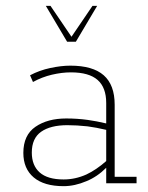

<svg xmlns="http://www.w3.org/2000/svg" viewBox="-20 -628 506 658"><path d="M198 10Q131 10 95.5 -20Q60 -50 60 -104Q60 -165 101.5 -193.5Q143 -222 207 -222Q245 -222 281 -217Q310 -213 344 -205V-275Q344 -328 314.5 -354Q285 -380 223 -380Q192 -380 158 -372Q124 -364 93 -347L83 -370Q115 -387 152.5 -395Q190 -403 221 -403Q298 -403 335.5 -370Q373 -337 373 -269V-22H448V0H344V-53Q313 -22 276 -7Q236 10 198 10ZM198 -13Q238 -13 276 -30Q310 -46 344 -76V-183Q310 -191 280 -195Q243 -199 211 -199Q153 -199 121 -176.5Q89 -154 89 -105Q89 -61 116 -37Q143 -13 198 -13ZM210 -485 137 -608H153L225 -502L297 -608H313L240 -485Z"/></svg>

Font: Rokkitt SemiBold Thin
Style: Regular
Weight: 250
Version: Version 3.103